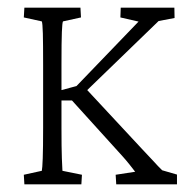

<svg xmlns="http://www.w3.org/2000/svg" viewBox="-20 -480 481 500"><path d="M282.7 0 281.2 -24.9 332 -32.7Q325.7 -41 317.1 -51.8Q308.6 -62.5 299.3 -72.8L167.5 -218.3H133.8V-243.7L179.2 -255.9L340.8 -423.8L293.5 -434.6L294.4 -460H434.1L434.6 -433.1L393.1 -425.3L196.3 -234.9L200.2 -252.9L349.1 -92.8Q365.2 -76.2 378.7 -61.3Q392.1 -46.4 402.3 -36.6L440.9 -25.4V0ZM43.5 0 42 -24.9 88.9 -35.2Q90.3 -41 91.3 -67.9Q92.3 -94.7 92.3 -147.9V-311Q92.3 -365.7 91.6 -392.8Q90.8 -419.9 88.9 -424.3L42 -434.6L43.5 -460H189.5L190.9 -434.6L144 -424.3Q142.1 -420.9 141.1 -396.5Q140.1 -372.1 140.1 -311V-147.9Q140.1 -94.7 141.1 -67.9Q142.1 -41 142.6 -35.2L193.4 -24.9L191.9 0Z"/></svg>

Font: Lateef ExtraLight
Style: Regular
Weight: 200
Designer: SIL International
Foundry: SIL International
Version: Version 4.200